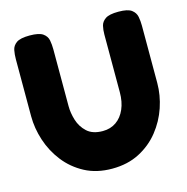

<svg xmlns="http://www.w3.org/2000/svg" viewBox="-105 -792 885 911"><g transform="rotate(-15 337.5 -336.0)"><path d="M336 20Q260 20 202.5 -10.5Q145 -41 106 -91Q67 -141 47.5 -201Q28 -261 28 -320V-600Q28 -623 32 -644Q36 -665 55 -678.5Q74 -692 120 -692Q166 -692 185 -678.5Q204 -665 208 -644Q212 -623 212 -599V-320Q212 -287 223 -251Q234 -215 261.5 -189.5Q289 -164 339 -164Q377 -164 405 -183.5Q433 -203 448.5 -238.5Q464 -274 464 -321V-605Q464 -627 468.5 -646.5Q473 -666 492 -679Q511 -692 556 -692Q602 -692 620.5 -678Q639 -664 643 -643Q647 -622 647 -599V-318Q647 -258 627 -198.5Q607 -139 567.5 -89.5Q528 -40 470 -10Q412 20 336 20Z"/></g></svg>

Font: Fredoka
Style: Bold
Weight: 700
Designer: Ben Nathan
Foundry: Milena B. Brandão, Ben Nathan
Version: Version 2.001